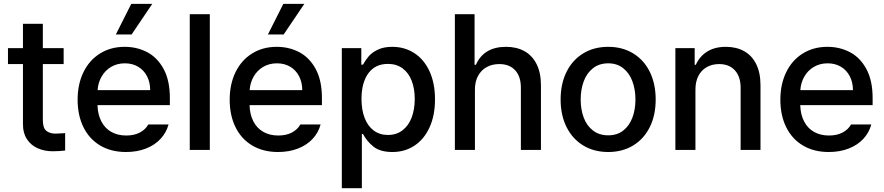

<svg xmlns="http://www.w3.org/2000/svg" viewBox="-20 -781 4605 1000"><path d="M311.5 -447.3H203.1V-156.2Q203.1 -115.7 220 -100.8Q236.8 -85.9 266.6 -85Q280.3 -85 309.6 -86.9Q312.5 -87.9 319.3 -87.9V2.9Q290 6.8 253.9 6.8Q211.4 6.8 176.3 -8.8Q141.1 -24.4 120.1 -56.4Q99.1 -88.4 99.6 -134.8V-447.3H21.5V-530.3H99.6V-657.2H203.1V-530.3H311.5Z M384.3 -261.7Q384.3 -342.8 414.8 -405.3Q445.3 -467.8 501 -502.4Q556.6 -537.1 629.4 -537.1Q693.4 -537.1 746.6 -509.3Q799.8 -481.4 832.3 -421.6Q864.7 -361.8 864.7 -270.5V-233.4H487.8Q489.3 -184.1 508.1 -148.2Q526.9 -112.3 560.1 -93.8Q593.3 -75.2 637.2 -75.2Q679.7 -75.2 709 -91.1Q738.3 -106.9 752.4 -132.8H857.9Q846.2 -89.8 815.9 -57.4Q785.6 -24.9 739.5 -7.1Q693.4 10.7 636.2 10.7Q559.1 10.7 502.2 -22.9Q445.3 -56.6 414.8 -118.2Q384.3 -179.7 384.3 -261.7ZM762.2 -311.5Q762.2 -352.1 745.8 -383.8Q729.5 -415.5 699.7 -433.3Q669.9 -451.2 630.4 -451.2Q589.8 -451.2 558.3 -432.4Q526.9 -413.6 508.8 -381.6Q490.7 -349.6 488.3 -311.5ZM663.6 -760.7H772.9L665.5 -601.6H583.5Z M1072.8 0H968.3V-707H1072.8Z M1176.3 -261.7Q1176.3 -342.8 1206.8 -405.3Q1237.3 -467.8 1293 -502.4Q1348.6 -537.1 1421.4 -537.1Q1485.4 -537.1 1538.6 -509.3Q1591.8 -481.4 1624.3 -421.6Q1656.7 -361.8 1656.7 -270.5V-233.4H1279.8Q1281.2 -184.1 1300 -148.2Q1318.8 -112.3 1352.1 -93.8Q1385.3 -75.2 1429.2 -75.2Q1471.7 -75.2 1501 -91.1Q1530.3 -106.9 1544.4 -132.8H1649.9Q1638.2 -89.8 1607.9 -57.4Q1577.6 -24.9 1531.5 -7.1Q1485.4 10.7 1428.2 10.7Q1351.1 10.7 1294.2 -22.9Q1237.3 -56.6 1206.8 -118.2Q1176.3 -179.7 1176.3 -261.7ZM1554.2 -311.5Q1554.2 -352.1 1537.8 -383.8Q1521.5 -415.5 1491.7 -433.3Q1461.9 -451.2 1422.4 -451.2Q1381.8 -451.2 1350.3 -432.4Q1318.8 -413.6 1300.8 -381.6Q1282.7 -349.6 1280.3 -311.5ZM1455.6 -760.7H1564.9L1457.5 -601.6H1375.5Z M1760.3 -530.3H1861.8V-444.3H1870.6Q1883.8 -468.3 1900.4 -487.8Q1917 -507.3 1947.5 -522.2Q1978 -537.1 2022.9 -537.1Q2087.4 -537.1 2137.9 -504.4Q2188.5 -471.7 2217 -409.9Q2245.6 -348.1 2245.6 -263.7Q2245.6 -179.7 2217.3 -117.7Q2189 -55.7 2138.7 -22.5Q2088.4 10.7 2023.9 10.7Q1960.4 10.7 1925.8 -16.8Q1891.1 -44.4 1870.6 -83H1864.7V199.2H1760.3ZM2000.5 -78.1Q2044.9 -78.1 2076.4 -102.3Q2107.9 -126.5 2124 -168.9Q2140.1 -211.4 2140.1 -265.6Q2140.1 -318.8 2124.3 -360.1Q2108.4 -401.4 2076.9 -424.8Q2045.4 -448.2 2000.5 -448.2Q1934.1 -448.2 1898.4 -399.2Q1862.8 -350.1 1862.8 -265.6Q1862.8 -209.5 1878.9 -167.2Q1895 -125 1926 -101.6Q1957 -78.1 2000.5 -78.1Z M2453.6 0H2349.1V-707H2451.7V-443.4H2458.5Q2500 -537.1 2615.7 -537.1Q2670.9 -537.1 2711.7 -514.4Q2752.4 -491.7 2774.9 -446.8Q2797.4 -401.9 2797.4 -336.9V0H2692.9V-324.2Q2692.9 -382.8 2663.1 -415Q2633.3 -447.3 2580.6 -447.3Q2543.5 -447.3 2514.9 -431.6Q2486.3 -416 2470 -386Q2453.6 -356 2453.6 -314.5Z M2899.9 -262.7Q2899.9 -344.7 2930.7 -406.7Q2961.4 -468.8 3017.6 -502.9Q3073.7 -537.1 3147.9 -537.1Q3221.7 -537.1 3277.8 -502.9Q3334 -468.8 3364.5 -406.5Q3395 -344.2 3395 -262.7Q3395 -181.2 3364.5 -119.4Q3334 -57.6 3277.8 -23.4Q3221.7 10.7 3147.9 10.7Q3073.7 10.7 3017.6 -23.4Q2961.4 -57.6 2930.7 -119.4Q2899.9 -181.2 2899.9 -262.7ZM3289.6 -262.7Q3289.6 -314.9 3273.7 -357.7Q3257.8 -400.4 3225.8 -425.8Q3193.8 -451.2 3147.9 -451.2Q3101.1 -451.2 3068.6 -425.8Q3036.1 -400.4 3020.3 -357.7Q3004.4 -314.9 3004.4 -262.7Q3004.4 -210.4 3020.3 -168.2Q3036.1 -126 3068.6 -101.1Q3101.1 -76.2 3147.9 -76.2Q3194.3 -76.2 3226.1 -101.1Q3257.8 -126 3273.7 -168.2Q3289.6 -210.4 3289.6 -262.7Z M3602.1 0H3497.6V-530.3H3598.1V-443.4H3604Q3623.5 -487.3 3663.1 -512.2Q3702.6 -537.1 3760.3 -537.1Q3815.4 -537.1 3856 -514.4Q3896.5 -491.7 3918.7 -446.8Q3940.9 -401.9 3940.9 -336.9V0H3837.4V-324.2Q3837.4 -381.8 3807.6 -414.6Q3777.8 -447.3 3725.1 -447.3Q3689.5 -447.3 3661.4 -431.6Q3633.3 -416 3617.7 -386Q3602.1 -356 3602.1 -314.5Z M4044.4 -261.7Q4044.4 -342.8 4075 -405.3Q4105.5 -467.8 4161.1 -502.4Q4216.8 -537.1 4289.6 -537.1Q4353.5 -537.1 4406.7 -509.3Q4460 -481.4 4492.4 -421.6Q4524.9 -361.8 4524.9 -270.5V-233.4H4147.9Q4149.4 -184.1 4168.2 -148.2Q4187 -112.3 4220.2 -93.8Q4253.4 -75.2 4297.4 -75.2Q4339.8 -75.2 4369.1 -91.1Q4398.4 -106.9 4412.6 -132.8H4518.1Q4506.3 -89.8 4476.1 -57.4Q4445.8 -24.9 4399.7 -7.1Q4353.5 10.7 4296.4 10.7Q4219.2 10.7 4162.4 -22.9Q4105.5 -56.6 4075 -118.2Q4044.4 -179.7 4044.4 -261.7ZM4422.4 -311.5Q4422.4 -352.1 4406 -383.8Q4389.6 -415.5 4359.9 -433.3Q4330.1 -451.2 4290.5 -451.2Q4250 -451.2 4218.5 -432.4Q4187 -413.6 4168.9 -381.6Q4150.9 -349.6 4148.4 -311.5Z"/></svg>

Font: Pretendard JP Medium
Style: Regular
Weight: 500
Designer: Base glyphs from Inter by Rasmus Andersson; Hangeul glyphs from Noto Sans CJK(Source Han Sans) by Jang Soo-young and Kan
Foundry: Kil Hyung-jin
Version: Version 1.309